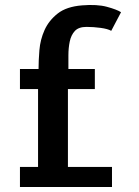

<svg xmlns="http://www.w3.org/2000/svg" viewBox="-20 -746 554 766"><path d="M59.6 -80.1H131.8V-390.6H59.6V-470.7H133.8Q133.8 -503.9 137.2 -545.9Q140.6 -587.9 157.7 -626Q174.8 -664.1 210 -691.9Q245.1 -719.7 307.6 -724.6Q367.2 -729.5 406.7 -718.8Q446.3 -708 462.9 -697.3L423.8 -623Q410.2 -630.9 381.3 -634.8Q352.5 -638.7 325.2 -638.7Q293.9 -638.7 278.8 -622.6Q263.7 -606.4 258.3 -580.6Q252.9 -554.7 252.9 -525.4Q252.9 -496.1 252.9 -470.7H358.4V-390.6H251V-80.1H426.8V0H59.6Z"/></svg>

Font: Allerta
Style: Regular
Weight: 400
Designer: Matt McInerney
Foundry: Matt McInerney
Version: Version 1.0